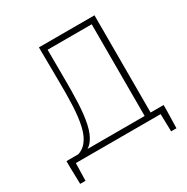

<svg xmlns="http://www.w3.org/2000/svg" viewBox="-186 -875 1127 1157"><g transform="rotate(-30 378.0 -297.0)"><path d="M41.5 0V-38.5H607L584 -8.5V-704.5L607 -676.5H239V-715H625.5V-8.5L602.5 -38.5H710.5V0ZM146 -22.5 99 -32.5Q150 -41.5 179.2 -76.8Q208.5 -112 222 -171Q235.5 -230 239 -310Q242.5 -390 241 -488.2Q239.5 -586.5 239 -700.5H277Q277 -586.5 278 -487.2Q279 -388 275.5 -307Q272 -226 259 -165.8Q246 -105.5 219 -69Q192 -32.5 146 -22.5ZM673 0H716L713 121.5H676ZM716 0H604.5V-38.5H716ZM83 0 80 121.5H43L40 0ZM40 0V-38.5H151.5V0Z"/></g></svg>

Font: Russolo 10pt ExtraLight
Style: Regular
Weight: 200
Designer: Micah Stupak-Hahn
Version: Version 1.000